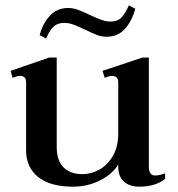

<svg xmlns="http://www.w3.org/2000/svg" viewBox="-20 -691 668 721"><path d="M153 -546 129 -559Q140 -602 167 -631.5Q194 -661 236 -661Q254 -661 272 -654.5Q290 -648 317 -635Q345 -622 362 -616Q379 -610 396 -610Q421 -610 435.5 -624.5Q450 -639 464 -671L488 -658Q476 -613 449.5 -583Q423 -553 380 -553Q362 -553 344.5 -559.5Q327 -566 301 -579Q273 -592 256 -598.5Q239 -605 221 -605Q196 -605 181 -591Q166 -577 153 -546ZM600 -40V-19Q564 10 502 10Q467 10 445.5 -9Q424 -28 424 -65V-73Q402 -37 355.5 -13.5Q309 10 254 10Q168 10 123 -26.5Q78 -63 78 -126V-382Q78 -406 55 -406Q46 -406 27 -399L20 -425L165 -475H193V-139Q193 -88 218.5 -62.5Q244 -37 290 -37Q322 -37 353 -54Q384 -71 404 -105.5Q424 -140 424 -190V-382Q424 -406 400 -406Q392 -406 373 -399L365 -425L515 -475H539V-64Q539 -32 563 -32Q578 -32 600 -40Z"/></svg>

Font: Taviraj Medium
Style: Regular
Weight: 500
Designer: Katatrad Team
Foundry: CadsonDemak
Version: Version 1.001